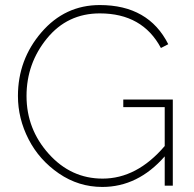

<svg xmlns="http://www.w3.org/2000/svg" viewBox="-20 -735 768 760"><path d="M632 0V-116Q526 5 385 5Q291 5 213 -48.5Q135 -102 93 -184Q51 -266 51 -355Q51 -499 144 -607Q237 -715 375 -715Q568 -715 646 -560L617 -545Q544 -682 375 -682Q247 -682 166 -583Q85 -484 85 -355Q85 -224 173 -126Q261 -28 386 -28Q522 -28 632 -157V-311H468V-341H664V0Z"/></svg>

Font: Raleway
Style: ExtraLight
Weight: 200
Designer: Matt McInerney, Pablo Impallari, Rodrigo Fuenzalida
Foundry: Matt McInerney, Pablo Impallari, Rodrigo Fuenzalida
Version: Version 2.001